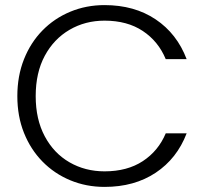

<svg xmlns="http://www.w3.org/2000/svg" viewBox="-20 -727 811 753"><path d="M48 -350Q48 -429 74 -494.5Q100 -560 146.5 -607.5Q193 -655 255.5 -681Q318 -707 390 -707Q507 -707 590.5 -651Q674 -595 712 -495H630Q601 -565 540 -605.5Q479 -646 390 -646Q314 -646 252.5 -610Q191 -574 155.5 -508Q120 -442 120 -350Q120 -259 155.5 -192.5Q191 -126 252.5 -90.5Q314 -55 390 -55Q479 -55 540 -95Q601 -135 630 -204H712Q674 -105 590.5 -49.5Q507 6 390 6Q318 6 255.5 -20Q193 -46 146.5 -93.5Q100 -141 74 -206Q48 -271 48 -350Z"/></svg>

Font: Poppins Light
Style: Regular
Weight: 300
Designer: Ninad Kale (Devanagari), Jonny Pinhorn (Latin)
Version: Version 5.002